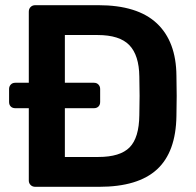

<svg xmlns="http://www.w3.org/2000/svg" viewBox="-20 -720 757 740"><path d="M116 0Q105 0 98 -7Q91 -14 91 -24V-303H39Q28 -303 21.5 -309.5Q15 -316 15 -327V-377Q15 -387 21.5 -394Q28 -401 39 -401H91V-675Q91 -686 98 -693Q105 -700 116 -700H359Q510 -700 584.5 -630Q659 -560 660 -428Q661 -386 661 -350.5Q661 -315 660 -273Q658 -134 585 -67Q512 0 362 0ZM230 -115H359Q443 -115 479.5 -152Q516 -189 517 -276Q518 -318 518 -350.5Q518 -383 517 -425Q516 -507 478.5 -546Q441 -585 356 -585H230V-401H342Q353 -401 359.5 -394Q366 -387 366 -377V-327Q366 -316 359.5 -309.5Q353 -303 342 -303H230Z"/></svg>

Font: Rubik Medium
Style: Regular
Weight: 500
Designer: Hubert and Fischer
Foundry: Hubert and Fischer
Version: Version 2.300; ttfautohint (v1.8.4.7-5d5b);gftools[0.9.30]